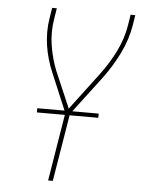

<svg xmlns="http://www.w3.org/2000/svg" viewBox="-53 -777 605 819"><g transform="rotate(5 250.0 -367.5)"><path d="M184 0 232 -293 161 -462Q150 -488 142 -515.5Q134 -543 129.5 -572Q125 -601 125 -631Q125 -661 130 -691L137 -735H157L150 -691Q140 -632 149 -575.5Q158 -519 178 -469L245 -313L364 -471Q402 -521 429.5 -577Q457 -633 466 -691L473 -735H493L486 -691Q476 -630 447.5 -571.5Q419 -513 380 -460L252 -291L204 0ZM374 -285H111V-303H374Z"/></g></svg>

Font: Iosevka Term Curly Thin
Style: Italic
Weight: 100
Italic angle: -9°
Designer: Belleve Invis
Foundry: Belleve Invis
Version: Version 32.3.0